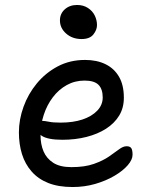

<svg xmlns="http://www.w3.org/2000/svg" viewBox="-20 -742 606 772"><path d="M272 10Q215 10 174.5 -6Q134 -22 107.5 -52Q81 -82 68.5 -122Q56 -162 56 -210Q56 -261 74.5 -312.5Q93 -364 128 -406.5Q163 -449 212 -475Q261 -501 322 -501Q369 -501 404 -484Q439 -467 458.5 -433.5Q478 -400 478 -349Q478 -308 459 -277Q440 -246 406.5 -224.5Q373 -203 328 -191.5Q283 -180 231 -180Q171 -180 147 -196.5Q123 -213 123 -233Q123 -245 129 -250.5Q135 -256 149 -256Q160 -256 176.5 -252.5Q193 -249 224 -249Q274 -249 311.5 -261.5Q349 -274 371 -297Q393 -320 393 -350Q393 -384 376 -401Q359 -418 320 -418Q281 -418 248.5 -400Q216 -382 192.5 -351Q169 -320 156 -280.5Q143 -241 143 -198Q143 -162 155 -133.5Q167 -105 194 -87.5Q221 -70 267 -70Q321 -70 357.5 -83Q394 -96 418 -112.5Q442 -129 458.5 -141.5Q475 -154 489 -154Q503 -154 508 -146Q513 -138 513 -120Q513 -100 493.5 -77.5Q474 -55 440 -35Q406 -15 363 -2.5Q320 10 272 10ZM308 -585Q271 -585 246 -607Q221 -629 221 -660Q221 -687 240.5 -704.5Q260 -722 290 -722Q315 -722 333.5 -710Q352 -698 361 -679.5Q370 -661 370 -641Q370 -622 355.5 -603.5Q341 -585 308 -585Z"/></svg>

Font: Shantell Sans
Style: Regular
Weight: 400
Designer: Stephen Nixon, Anya Danilova, Shantell Martin
Foundry: Arrow Type
Version: Version 1.008;[ac192a2d6]